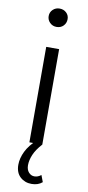

<svg xmlns="http://www.w3.org/2000/svg" viewBox="-105 -781 478 1040"><g transform="rotate(10 134.5 -261.0)"><path d="M99 0V-525H170V0ZM135 -641Q113 -641 98 -656Q83 -671 83 -692Q83 -713 98 -727.5Q113 -742 135 -742Q157 -742 172 -728Q187 -714 187 -693Q187 -671 172.5 -656Q158 -641 135 -641ZM149 220Q112 220 86.5 196.5Q61 173 61 130Q61 94 79.5 56Q98 18 139 -19L170 0Q139 34 126 65Q113 96 113 123Q113 148 126 162.5Q139 177 157 177Q177 177 194 163L208 200Q185 220 149 220Z"/></g></svg>

Font: Montserrat Thin
Style: Regular
Weight: 400
Version: Version 9.000